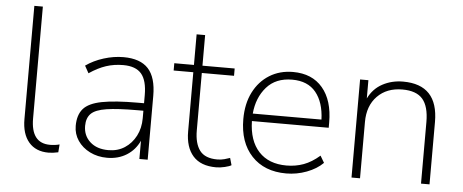

<svg xmlns="http://www.w3.org/2000/svg" viewBox="-49 -820 2277 944"><g transform="rotate(5 1090.0 -348.5)"><path d="M217 8Q154 8 119.5 -32.5Q85 -73 85 -146V-705H127V-153Q127 -31 221 -31Q246 -31 268 -37L265 2Q238 8 217 8Z M506 8Q459 8 421 -11Q383 -30 361 -62.5Q339 -95 339 -135Q339 -189 365.5 -219.5Q392 -250 456.5 -262.5Q521 -275 634 -275H664V-315Q664 -387 636 -420Q608 -453 546 -453Q501 -453 461.5 -440Q422 -427 379 -398L359 -434Q397 -461 446.5 -476.5Q496 -492 544 -492Q627 -492 666.5 -449Q706 -406 706 -315V0H665V-90Q644 -44 602.5 -18Q561 8 506 8ZM509 -30Q555 -30 589.5 -52.5Q624 -75 644 -113.5Q664 -152 664 -201V-238H636Q537 -238 482.5 -229.5Q428 -221 406.5 -199.5Q385 -178 385 -139Q385 -91 418.5 -60.5Q452 -30 509 -30Z M1044 8Q968 8 930 -35Q892 -78 892 -156V-448H795V-484H892V-635H934V-484H1093V-448H934V-165Q934 -100 960 -65.5Q986 -31 1047 -31Q1065 -31 1081.5 -35.5Q1098 -40 1109 -44L1119 -9Q1110 -3 1087 2.5Q1064 8 1044 8Z M1390 8Q1282 8 1219.5 -58.5Q1157 -125 1157 -240Q1157 -316 1185.5 -372.5Q1214 -429 1264.5 -460.5Q1315 -492 1381 -492Q1475 -492 1527 -430.5Q1579 -369 1579 -260V-234H1200Q1202 -137 1251 -84Q1300 -31 1388 -31Q1433 -31 1472.5 -45.5Q1512 -60 1551 -94L1571 -60Q1540 -29 1491 -10.5Q1442 8 1390 8ZM1380 -454Q1299 -454 1253.5 -402Q1208 -350 1201 -271H1540Q1537 -356 1497 -405Q1457 -454 1380 -454Z M1712 0V-484H1753V-394Q1777 -443 1822.5 -467.5Q1868 -492 1924 -492Q2097 -492 2097 -308V0H2055V-304Q2055 -381 2024 -417Q1993 -453 1924 -453Q1847 -453 1800.5 -405.5Q1754 -358 1754 -278V0Z"/></g></svg>

Font: Nunito Sans ExtraLight
Style: Regular
Weight: 200
Designer: Vernon Adams
Foundry: Vernon Adams
Version: Version 3.006; ttfautohint (v1.8.3)